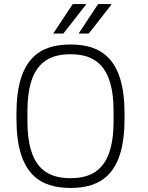

<svg xmlns="http://www.w3.org/2000/svg" viewBox="-20 -915 730 945"><path d="M242 -750H292L403 -892L402 -895H338ZM367 -750H417L528 -892L527 -895H463ZM327 10C474 10 593 -55 593 -330V-356C593 -631 474 -696 327 -696C180 -696 61 -631 61 -356V-330C61 -55 180 10 327 10ZM327 -38C210 -38 115 -91 115 -318V-368C115 -595 210 -648 327 -648C444 -648 539 -595 539 -368V-318C539 -91 444 -38 327 -38Z"/></svg>

Font: Chivo Light
Style: Regular
Weight: 300
Designer: Hector Gatti
Foundry: Omnibus-Type
Version: Version 1.003;PS 001.003;hotconv 1.0.70;makeotf.lib2.5.58329